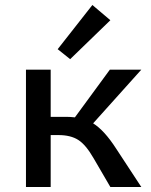

<svg xmlns="http://www.w3.org/2000/svg" viewBox="-20 -749 606 769"><path d="M261 -512 211 -552 350 -729 422 -668ZM445 -154 546 0H422L355 -115Q324 -169 293.5 -188.5Q263 -208 214 -208H183V0H84V-470H183V-281H247Q260 -281 280 -279L420 -470H546L353 -255Q398 -227 445 -154Z"/></svg>

Font: Ysabeau SC Semibold
Style: Regular
Weight: 600
Designer: Christian Thalmann (Catharsis Fonts)
Version: Version 0.003